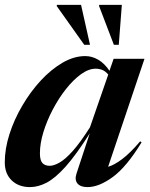

<svg xmlns="http://www.w3.org/2000/svg" viewBox="-22 -752 614 784"><path d="M290.5 -43.5 344.5 -207.5Q288 -118.5 245.5 -71.2Q203 -24 168.2 -6Q133.5 12 100.5 12Q54.5 12 26 -15.2Q-2.5 -42.5 -2.5 -89Q-2.5 -144 16.5 -203.8Q35.5 -263.5 68.8 -320.2Q102 -377 144.2 -422.8Q186.5 -468.5 233.2 -495.8Q280 -523 326 -523Q353.5 -523 379 -508.2Q404.5 -493.5 425 -463L442 -512H568L419.5 -71Q444.5 -78 477 -102.5Q509.5 -127 550.5 -175L556 -170.5Q494.5 -70 438.2 -29Q382 12 335.5 12Q306 12 294 -3.2Q282 -18.5 290.5 -43.5ZM141 -126Q141 -97.5 151.2 -86.2Q161.5 -75 181.5 -75Q197.5 -75 220.5 -87.8Q243.5 -100.5 274.2 -134.5Q305 -168.5 345.5 -232.5L420 -447.5Q409 -461 396.2 -466.2Q383.5 -471.5 368.5 -471.5Q340 -471.5 308.5 -448.8Q277 -426 247.2 -388.2Q217.5 -350.5 193.5 -304.8Q169.5 -259 155.2 -212.5Q141 -166 141 -126ZM345.5 -569H322L209.5 -727.5L210.5 -732H309ZM463 -569H443L382.5 -727.5L383 -732H475.5Z"/></svg>

Font: Newsreader Display SemiBold
Style: Italic
Weight: 600
Italic angle: -17°
Designer: Hugues Gentile
Foundry: Production Type
Version: Version 1.001